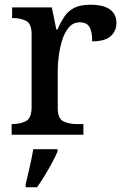

<svg xmlns="http://www.w3.org/2000/svg" viewBox="-20 -567 525 808"><path d="M29 0V-45H32Q66 -45 89.5 -57.5Q113 -70 113 -117V-423Q113 -467 90 -479Q67 -491 34 -491H31V-536H198L217 -443H222Q235 -473 250.5 -496.5Q266 -520 291.5 -533.5Q317 -547 360 -547Q416 -547 443 -527Q470 -507 470 -471Q470 -436 445.5 -414.5Q421 -393 368 -393Q368 -434 356.5 -453.5Q345 -473 316 -473Q288 -473 270 -452Q252 -431 242 -399Q232 -367 227.5 -333Q223 -299 223 -273V-112Q223 -68 246.5 -56.5Q270 -45 302 -45H331V0ZM88 208Q96 176 105 136Q114 96 120 61H222V71Q213 92 198.5 119Q184 146 167.5 173Q151 200 136 221H88Z"/></svg>

Font: Noto Serif Toto Medium
Style: Regular
Weight: 500
Designer: Monotype Design Team
Foundry: Monotype Imaging Inc.
Version: Version 2.001; ttfautohint (v1.8.4.7-5d5b)